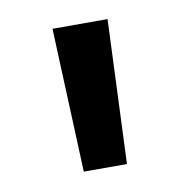

<svg xmlns="http://www.w3.org/2000/svg" viewBox="-46 -772 361 374"><g transform="rotate(-10 134.5 -585.5)"><path d="M91.8 -442.9 80.1 -727.5H189L177.2 -442.9Z"/></g></svg>

Font: Inter Tight Medium
Style: Regular
Weight: 500
Designer: Rasmus Andersson
Foundry: rsms
Version: Version 3.004; ttfautohint (v1.8.4.7-5d5b)